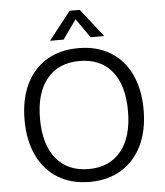

<svg xmlns="http://www.w3.org/2000/svg" viewBox="-61 -980 894 1041"><g transform="rotate(-5 386.0 -459.0)"><path d="M62 -356Q62 -468 101 -550Q140 -632 213 -676Q286 -720 386 -720Q486 -720 559 -676Q632 -632 671 -550Q710 -468 710 -357Q710 -245 670.5 -163Q631 -81 558 -36.5Q485 8 386 8Q287 8 214 -36Q141 -80 101.5 -162.5Q62 -245 62 -356ZM625 -357Q625 -498 562.5 -574Q500 -650 386 -650Q272 -650 209 -573.5Q146 -497 146 -357Q146 -216 209 -139Q272 -62 386 -62Q499 -62 562 -139Q625 -216 625 -357ZM311 -773H237L357 -926H412L532 -773H458L385 -877Z"/></g></svg>

Font: Muli
Style: Regular
Weight: 400
Designer: Vernon Adams
Foundry: Vernon Adams
Version: Version 2.000